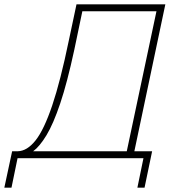

<svg xmlns="http://www.w3.org/2000/svg" viewBox="-51 -730 831 886"><path d="M-31 136 5 -32H31Q74 -33 113 -82Q152 -131 190 -243.5Q228 -356 267 -545L302 -710H712L569 -32H651L616 136H583L611 0H30L2 136ZM102 -32H534L671 -678H329L292 -501Q259 -348 227 -253Q195 -158 163.5 -106Q132 -54 102 -32Z"/></svg>

Font: Raleway ExtraLight
Style: Italic
Weight: 200
Italic angle: -12°
Designer: Matt McInerney, Pablo Impallari, Rodrigo Fuenzalida
Foundry: Matt McInerney, Pablo Impallari, Rodrigo Fuenzalida
Version: Version 4.026